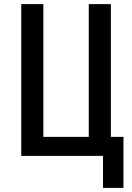

<svg xmlns="http://www.w3.org/2000/svg" viewBox="-20 -755 640 930"><path d="M479 155V0H83V-735H190V-92H410V-735H517V-92H578V155Z"/></svg>

Font: Zed Mono Semibold Extended
Style: Regular
Weight: 600
Width: 7
Monospace: yes
Designer: Belleve Invis
Foundry: Belleve Invis
Version: Version 1.0.0; ttfautohint (v1.8.4)